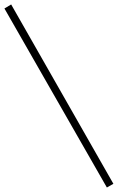

<svg xmlns="http://www.w3.org/2000/svg" viewBox="-35 -730 547 862"><path d="M474.1 95.2 444.8 111.8 -15.1 -691.9 15.1 -710Z"/></svg>

Font: Halibut Exp Thin
Style: Regular
Weight: 250
Width: 7
Designer: Matteo Maggi
Foundry: Collletttivo
Version: Version 3.080 | FøM Fix